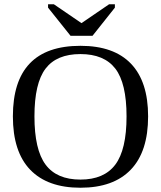

<svg xmlns="http://www.w3.org/2000/svg" viewBox="-20 -879 762 909"><path d="M143.1 -328.1Q143.1 -170.4 195.8 -99.6Q248.5 -28.8 360.8 -28.8Q472.7 -28.8 525.9 -99.6Q579.1 -170.4 579.1 -328.1Q579.1 -484.9 526.1 -554Q473.1 -623 360.8 -623Q248 -623 195.6 -554Q143.1 -484.9 143.1 -328.1ZM41 -328.1Q41 -662.1 360.8 -662.1Q519 -662.1 600.1 -577.4Q681.2 -492.7 681.2 -328.1Q681.2 -161.1 599.1 -75.7Q517.1 9.8 360.8 9.8Q205.1 9.8 123 -75.4Q41 -160.6 41 -328.1ZM234.9 -858.9 365.7 -769.5 496.6 -858.9H523.9V-842.8L418 -709.5H314L207.5 -842.8V-858.9Z"/></svg>

Font: Tinos
Style: Regular
Weight: 400
Designer: Steve Matteson
Foundry: Monotype Imaging Inc.
Version: Version 1.23